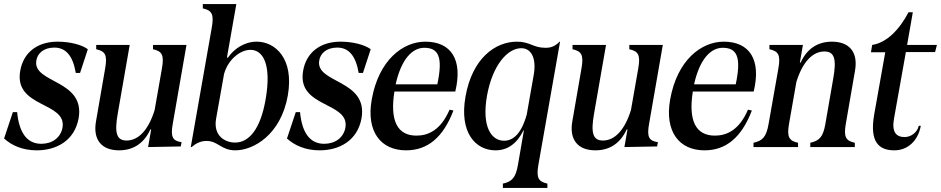

<svg xmlns="http://www.w3.org/2000/svg" viewBox="-34 -720 4607 940"><path d="M146 16C242 16 331 -31 351 -141C384 -332 124 -311 144 -424C149 -457 178 -487 232 -487C289 -487 323 -446 337 -363H358L396 -479C365 -502 306 -516 248 -516C148 -516 80 -462 65 -373C33 -191 294 -223 272 -95C263 -46 222 -16 168 -16C96 -16 59 -74 50 -171H29L-14 -42C22 -9 75 16 146 16Z M549 16C620 16 672 -20 702 -86H706L691 0L851 -3L855 -24C811 -30 800 -50 812 -115L879 -500H715V-479C760 -469 770 -450 759 -386L723 -181C693 -84 644 -32 586 -32C537 -32 525 -68 543 -167L601 -500H437V-479C482 -469 492 -450 481 -386L436 -126C420 -35 464 16 549 16Z M1118 16C1207 16 1341 -60 1375 -252C1407 -435 1312 -516 1223 -516C1162 -516 1111 -480 1082 -438H1077L1123 -700H959V-679C1004 -669 1014 -650 1003 -586L900 0H904C924 -17 947 -30 977 -30C1034 -30 1048 16 1118 16ZM1024 -139 1063 -358C1083 -430 1143 -476 1192 -476C1253 -476 1297 -407 1266 -231C1241 -88 1185 -22 1117 -22C1068 -22 1009 -55 1024 -139Z M1531 16C1627 16 1716 -31 1736 -141C1769 -332 1509 -311 1529 -424C1534 -457 1563 -487 1617 -487C1674 -487 1708 -446 1722 -363H1743L1781 -479C1750 -502 1691 -516 1633 -516C1533 -516 1465 -462 1450 -373C1418 -191 1679 -223 1657 -95C1648 -46 1607 -16 1553 -16C1481 -16 1444 -74 1435 -171H1414L1371 -42C1407 -9 1460 16 1531 16Z M1954 16C2059 16 2135 -46 2186 -179L2167 -183C2124 -83 2063 -56 2005 -56C1912 -56 1874 -128 1897 -272H2195C2233 -429 2174 -516 2048 -516C1938 -516 1820 -425 1786 -233C1758 -76 1830 16 1954 16ZM1903 -307C1931 -433 1986 -486 2043 -486C2112 -486 2136 -443 2107 -307Z M2428 200H2646V179C2601 169 2591 150 2602 86L2708 -516H2706C2681 -492 2663 -486 2636 -486C2576 -486 2561 -516 2497 -516C2391 -516 2278 -435 2245 -247C2214 -72 2293 16 2392 16C2453 16 2498 -19 2529 -82H2531L2502 86C2491 150 2473 169 2428 179ZM2350 -250C2377 -403 2452 -484 2518 -484C2569 -484 2593 -432 2579 -353L2545 -160C2519 -65 2478 -31 2434 -31C2371 -31 2324 -100 2350 -250Z M2881 16C2952 16 3004 -20 3034 -86H3038L3023 0L3183 -3L3187 -24C3143 -30 3132 -50 3144 -115L3211 -500H3047V-479C3092 -469 3102 -450 3091 -386L3055 -181C3025 -84 2976 -32 2918 -32C2869 -32 2857 -68 2875 -167L2933 -500H2769V-479C2814 -469 2824 -450 2813 -386L2768 -126C2752 -35 2796 16 2881 16Z M3415 16C3520 16 3596 -46 3647 -179L3628 -183C3585 -83 3524 -56 3466 -56C3373 -56 3335 -128 3358 -272H3656C3694 -429 3635 -516 3509 -516C3399 -516 3281 -425 3247 -233C3219 -76 3291 16 3415 16ZM3364 -307C3392 -433 3447 -486 3504 -486C3573 -486 3597 -443 3568 -307Z M3655 0H3873V-21C3828 -31 3818 -50 3829 -114L3865 -319C3895 -416 3944 -468 4002 -468C4051 -468 4063 -432 4045 -333L4007 -114C3996 -50 3978 -31 3933 -21V0H4151V-21C4106 -31 4096 -50 4107 -114L4152 -374C4168 -465 4124 -516 4039 -516C3968 -516 3916 -480 3886 -414H3882L3897 -500H3733V-479C3778 -469 3788 -450 3777 -386L3729 -114C3718 -50 3700 -31 3655 -21Z M4345 16C4410 16 4461 -31 4474 -104H4464C4458 -74 4428 -49 4395 -49C4353 -49 4331 -74 4343 -140L4401 -465H4544L4553 -500H4407L4435 -660H4414C4370 -576 4308 -511 4236 -500L4230 -464H4300L4246 -160C4222 -23 4270 16 4345 16Z"/></svg>

Font: RL Madena Oblique
Style: Regular
Weight: 400
Italic angle: -10°
Designer: I Kadek Wantara Putra
Foundry: Roughlines ID
Version: Version 1.000;Glyphs 3.1.2 (3151)